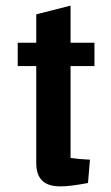

<svg xmlns="http://www.w3.org/2000/svg" viewBox="-20 -652 396 683"><path d="M195 11Q151 11 130 -9.5Q109 -30 109 -72V-601L231 -632V-90Q246 -88 261.5 -86.5Q277 -85 300 -84L293 -1Q261 5 237 8Q213 11 195 11ZM43 -417V-500H316V-417Z"/></svg>

Font: Changa Medium
Style: Regular
Weight: 500
Designer: Eduardo Rodriguez Tunni
Foundry: Eduardo Rodriguez Tunni
Version: Version 3.003